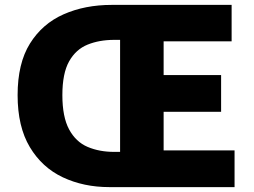

<svg xmlns="http://www.w3.org/2000/svg" viewBox="-20 -765 1040 785"><path d="M427 0Q322 0 237 -40Q152 -80 102 -163.5Q52 -247 52 -376Q52 -506 102.5 -587Q153 -668 240 -706.5Q327 -745 437 -745H927V-596H649V-458H884V-308H649V-150H939V0ZM447 -144H471V-602H447Q386 -602 338 -582.5Q290 -563 262.5 -514Q235 -465 235 -376Q235 -287 262.5 -236Q290 -185 338 -164.5Q386 -144 447 -144Z"/></svg>

Font: Noto Sans HK Thin Black
Style: Regular
Weight: 900
Version: Version 2.004-H2;hotconv 1.0.118;makeotfexe 2.5.65603